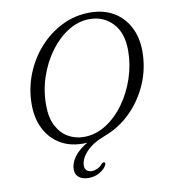

<svg xmlns="http://www.w3.org/2000/svg" viewBox="-98 -797 963 1092"><g transform="rotate(-10 384.0 -251.0)"><path d="M494 -713.5Q572.5 -713.5 630.2 -679.8Q688 -646 719.5 -585.2Q751 -524.5 751 -444.5Q751 -345.5 712.8 -257.5Q674.5 -169.5 608.2 -104.2Q542 -39 457.5 -8Q385.5 18.5 347.8 59Q310 99.5 310 138Q310 157 321 166.8Q332 176.5 350 176.5Q365.5 176.5 381.8 169.2Q398 162 410 147.5Q419 138 426.5 139.5Q430.5 140 432.5 144Q434.5 148 430 156Q420.5 176.5 391.8 194.2Q363 212 326 212Q289.5 212 269.5 195.2Q249.5 178.5 249.5 150.5Q249.5 114.5 275.2 78.5Q301 42.5 352 13Q340 14 327.5 14Q251.5 14 195.5 -20Q139.5 -54 109 -114.8Q78.5 -175.5 78.5 -254.5Q78.5 -346.5 111.2 -429.2Q144 -512 201.5 -576Q259 -640 334.2 -676.8Q409.5 -713.5 494 -713.5ZM158.5 -236.5Q158.5 -165 183.5 -117.2Q208.5 -69.5 249.8 -46Q291 -22.5 340 -22.5Q408 -22.5 468.2 -60.8Q528.5 -99 574.2 -162.8Q620 -226.5 646 -304.8Q672 -383 672 -463.5Q672 -565.5 619.5 -621.2Q567 -677 486.5 -677Q422 -677 363 -640.5Q304 -604 257.8 -541.5Q211.5 -479 184.8 -400.2Q158 -321.5 158.5 -236.5Z"/></g></svg>

Font: Fraunces 9pt Soft Light
Style: Italic
Weight: 300
Italic angle: -16°
Version: Version 1.000;[0bf87f6ff]